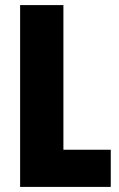

<svg xmlns="http://www.w3.org/2000/svg" viewBox="-20 -734 468 754"><path d="M59 0V-714H229V-146H415V0Z"/></svg>

Font: Noto Sans ExtraCondensed Black
Style: Regular
Weight: 900
Width: 2
Designer: Monotype Design Team
Foundry: Monotype Imaging Inc.
Version: Version 2.013; ttfautohint (v1.8.4.7-5d5b)